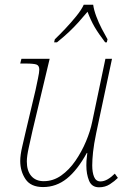

<svg xmlns="http://www.w3.org/2000/svg" viewBox="-20 -786 544 816"><path d="M401 10Q370 10 358.5 -18Q347 -46 347 -83Q347 -91 347.5 -102Q348 -113 351 -136H349Q309 -63 264 -27Q219 9 163 9Q111 9 88.5 -24.5Q66 -58 66 -102Q66 -127 74.5 -163Q83 -199 90 -230L131 -403Q136 -427 141.5 -453Q147 -479 147 -490Q147 -507 135.5 -511.5Q124 -516 88 -516H66L71 -536H191L118 -230Q111 -198 102.5 -160Q94 -122 94 -100Q94 -60 113 -38Q132 -16 166 -16Q206 -16 240 -40Q274 -64 300.5 -102.5Q327 -141 345.5 -185Q364 -229 372 -269L428 -536H456L389 -221Q379 -173 375.5 -140Q372 -107 372 -83Q372 -53 380 -34Q388 -15 407 -15Q422 -15 437.5 -24Q453 -33 468 -48L481 -30Q467 -16 447 -3Q427 10 401 10ZM213 -619Q233 -638 257.5 -664Q282 -690 304 -717Q326 -744 336 -766H376Q379 -744 389 -717Q399 -690 412.5 -664Q426 -638 437 -619L434 -606H427Q398 -644 382 -671.5Q366 -699 352 -736Q332 -712 313.5 -691.5Q295 -671 274 -651Q253 -631 222 -606H210Z"/></svg>

Font: Noto Serif Thin
Style: Italic
Weight: 100
Italic angle: -12°
Designer: Monotype Design Team
Foundry: Monotype Imaging Inc.
Version: Version 2.014; ttfautohint (v1.8.4.7-5d5b)